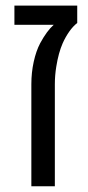

<svg xmlns="http://www.w3.org/2000/svg" viewBox="-20 -650 306 670"><path d="M120.1 -499Q143.6 -542.5 167.5 -563.5H30.3V-630.4H249.5V-569.8Q234.9 -558.6 221.7 -539.8Q208.5 -521 198.7 -499Q184.1 -465.8 176.3 -417Q171.4 -386.7 171.4 -356V0H89.4V-356Q89.4 -397 97.7 -434.6Q106 -472.2 120.1 -499Z"/></svg>

Font: Viking Open Sans
Style: Regular
Weight: 400
Foundry: Ascender Corporation
Version: Version 2.001